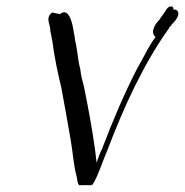

<svg xmlns="http://www.w3.org/2000/svg" viewBox="-20 -533 575 598"><path d="M142 -494C120 -475 137 -461 137 -435C138 -430 140 -422 141 -415L143 -405C149 -357 160 -305 171 -260C181 -205 191 -152 200 -98C207 -59 209 -18 219 18C221 29 221 38 227 44C239 44 253 43 260 44V45C262 43 266 41 267 44C286 15 297 -25 314 -64C367 -204 429 -337 507 -446V-448C508 -449 511 -451 514 -454V-456C523 -465 531 -473 535 -486C537 -495 532 -503 525 -503H520C521 -508 519 -513 513 -513C509 -513 504 -511 500 -506C492 -492 482 -481 474 -468H473C462 -455 447 -432 465 -417H464C442 -388 428 -355 408 -321C369 -246 332 -159 300 -75V-74C296 -66 292 -57 288 -47L281 -26L276 -67C267 -133 255 -196 242 -261C237 -280 232 -297 230 -318C222 -347 221 -380 214 -407C213 -416 212 -424 210 -431L207 -449C204 -464 193 -511 167 -489ZM166 -410V-411ZM408 -321Z"/></svg>

Font: Scribbler
Style: LtIta
Weight: 300
Designer: Mew Too
Foundry: Cannot Into Space Fonts
Version: Version 1.001